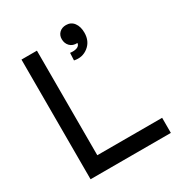

<svg xmlns="http://www.w3.org/2000/svg" viewBox="-165 -794 838 903"><g transform="rotate(-30 254.0 -343.0)"><path d="M64 0V-649.9H147.9V-82H500V0ZM277.8 -563Q299.8 -560.1 314.7 -565.7Q329.6 -571.3 331.1 -585.9Q305.2 -584.5 290.5 -599.9Q275.9 -615.2 275.9 -638.2Q275.9 -659.2 289.8 -672.6Q303.7 -686 326.2 -686Q353 -686 368.4 -665.5Q383.8 -645 383.8 -611.8Q383.8 -565.4 351.3 -539.6Q318.8 -513.7 275.9 -522.9Z"/></g></svg>

Font: Apfel Grotezk
Style: Regular
Weight: 400
Designer: Luigi Gorlero
Foundry: © 2023, Luigi Gorlero & Collletttivo
Version: Version 2.000;Glyphs 3.2 (3217)